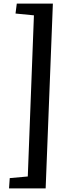

<svg xmlns="http://www.w3.org/2000/svg" viewBox="-20 -832 384 1064"><path d="M168 -747 66 -757 73 -812H273L233 212H30L34 155L134 146Z"/></svg>

Font: Literata Medium
Style: Italic
Weight: 500
Italic angle: -2°
Designer: Latin by Veronika Burian and Jose Scaglione. Greek by Irene Vlachou. Cyrillic by Vera Evstafieva
Foundry: TypeTogether
Version: Version 3.103;gftools[0.9.29]